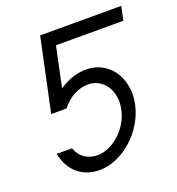

<svg xmlns="http://www.w3.org/2000/svg" viewBox="-118 -726 760 823"><g transform="rotate(-20 262.5 -315.0)"><path d="M289.1 -425.3Q329.1 -425.3 360.6 -408.2Q392.1 -391.1 411.9 -361.8Q431.6 -332.5 438.7 -293.9Q445.8 -255.4 436.5 -212.4Q427.2 -168.9 403.8 -130.4Q380.4 -91.8 347.9 -63Q315.4 -34.2 276.9 -17.1Q238.3 0 198.7 0Q170.9 0 146 -8.3Q121.1 -16.6 101.3 -33Q81.5 -49.3 67.9 -73.2Q54.2 -97.2 48.3 -128.4H118.2Q130.4 -95.2 155 -79.1Q179.7 -63 211.9 -63Q238.3 -63 264.4 -75Q290.5 -86.9 312.7 -107.2Q335 -127.4 351.1 -154.5Q367.2 -181.6 373.5 -212.4Q379.9 -242.7 375.5 -269.8Q371.1 -296.9 357.9 -317.4Q344.7 -337.9 323.5 -350.1Q302.2 -362.3 275.4 -362.3Q243.2 -362.3 211.4 -345.7Q179.7 -329.1 154.3 -296.9H84.5L155.3 -629.9H525.4L511.7 -566.9H204.6L166 -384.3Q226.6 -425.3 289.1 -425.3Z"/></g></svg>

Font: Fibel Nord
Style: Italic
Weight: 400
Designer: Peter Wiegel
Foundry: Peter Wioegel
Version: Version 000.000